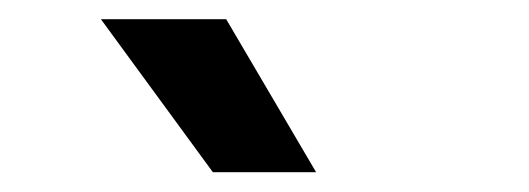

<svg xmlns="http://www.w3.org/2000/svg" viewBox="-20 -751 540 196"><path d="M83 -731.4H210.9L302.7 -575.2H197.3Z"/></svg>

Font: Wanted Sans SemiBold
Style: Regular
Weight: 600
Designer: Original Design by Kil Hyung-jin and Kang Hanbin, Wanted Lab, Inc; Hangeul from Source Han Sans by Jang Soo-young and Ka
Foundry: Wanted Lab, Inc.
Version: Version 1.003